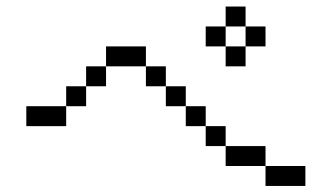

<svg xmlns="http://www.w3.org/2000/svg" viewBox="-20 -708 1040 602"><path d="M937.5 -125V-187.5H812.5V-125ZM812.5 -562.5V-625H750V-562.5H687.5V-500H750V-562.5ZM812.5 -187.5V-250H687.5V-187.5ZM687.5 -250V-312.5H625V-250ZM625 -312.5V-375H562.5V-312.5ZM187.5 -375H62.5V-312.5H187.5ZM187.5 -375H250V-437.5H187.5ZM562.5 -375V-437.5H500V-375ZM250 -437.5H312.5V-500H250ZM500 -437.5V-500H437.5V-437.5ZM312.5 -500H437.5V-562.5H312.5ZM687.5 -562.5V-625H625V-562.5ZM687.5 -625H750V-687.5H687.5Z"/></svg>

Font: CalcUnifontExMono
Style: Regular
Weight: 500
Version: Version 15.0.06